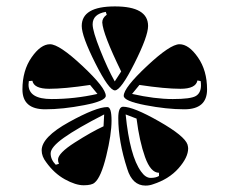

<svg xmlns="http://www.w3.org/2000/svg" viewBox="-20 -821 716 599"><path d="M442 -740Q442 -708 399.5 -623.5Q357 -539 338.5 -539Q320 -539 277.5 -623.5Q235 -708 235 -740Q235 -801 338.5 -801Q442 -801 442 -740ZM310 -522Q310 -506 243 -493Q176 -480 121 -480Q50 -480 50 -542Q50 -601 78.5 -642Q107 -683 136 -683Q165 -683 237.5 -615Q310 -547 310 -522ZM366 -522Q366 -547 438.5 -615Q511 -683 540 -683Q569 -683 597.5 -642Q626 -601 626 -542Q626 -480 555 -480Q500 -480 433 -493Q366 -506 366 -522ZM315 -487Q328 -487 328 -444.5Q328 -402 311.5 -334.5Q295 -267 275 -251Q266 -243 241 -243Q216 -243 182.5 -261.5Q149 -280 124 -315Q110 -333 110 -352Q110 -393 195 -440Q280 -487 315 -487ZM364 -488Q396 -488 476 -442.5Q556 -397 565 -370Q567 -362 567 -358Q567 -330 537 -296Q507 -262 457 -246Q446 -242 434 -242Q393 -242 377 -294Q349 -380 349 -453Q349 -488 364 -488ZM269 -745Q269 -724 292.5 -665Q316 -606 338 -567L358 -598Q301 -715 299 -751Q299 -765 313 -775L310 -784Q269 -777 269 -745ZM70 -568 69 -557Q69 -512 141 -512Q213 -512 284 -528L261 -556Q181 -544 133.5 -544Q86 -544 81 -569ZM161 -323Q161 -343 213.5 -376.5Q266 -410 303 -427L305 -464Q221 -421 179.5 -391.5Q138 -362 138 -342.5Q138 -323 154 -307L164 -310Q161 -316 161 -323ZM476 -282Q450 -282 432.5 -331Q415 -380 406 -451L372 -464Q385 -334 420 -286Q434 -266 450 -266Q466 -266 476 -272ZM596 -570Q591 -544 543 -544Q495 -544 415 -556L392 -528Q463 -512 519 -512Q575 -512 591 -521.5Q607 -531 607 -555Q607 -562 606 -568Z"/></svg>

Font: Diplomata SC
Style: Regular
Weight: 400
Width: 7
Designer: Eduardo Rodriguez Tunni
Foundry: Eduardo Rodriguez Tunni
Version: Version 1.001